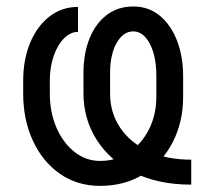

<svg xmlns="http://www.w3.org/2000/svg" viewBox="-20 -573 670 602"><path d="M579.6 -72.3V5.9Q475.1 5.9 399.4 -32.2Q323.7 -70.3 282.7 -135.3Q241.7 -200.2 241.7 -281.2V-343.8Q241.7 -404.8 260.5 -451.9Q279.3 -499 314.5 -525.9Q349.6 -552.7 397.9 -552.7Q446.3 -552.7 481.2 -523.7Q516.1 -494.6 535.2 -445.1Q554.2 -395.5 554.2 -334V-270Q554.2 -190.4 521.5 -127Q488.8 -63.5 430.2 -26.9Q371.6 9.8 293.9 9.8Q221.7 9.8 167.2 -28.6Q112.8 -66.9 82.8 -132.6Q52.7 -198.2 52.7 -279.8V-319.8Q52.7 -385.7 74.2 -438Q95.7 -490.2 134.5 -520.8Q173.3 -551.3 224.6 -551.3V-473.1Q201.2 -473.1 180.9 -452.9Q160.6 -432.6 148.4 -397.7Q136.2 -362.8 136.2 -319.8V-279.8Q136.2 -220.7 157 -172.9Q177.7 -125 213.6 -96.7Q249.5 -68.4 293.9 -68.4Q344.2 -68.4 384 -95Q423.8 -121.6 447 -167.2Q470.2 -212.9 470.2 -270V-335.4Q470.2 -397 449.7 -435.8Q429.2 -474.6 397.9 -474.6Q366.2 -474.6 345.7 -438.2Q325.2 -401.9 325.2 -345.2V-279.8Q325.2 -219.2 356.9 -172.4Q388.7 -125.5 445.8 -98.9Q502.9 -72.3 579.6 -72.3Z"/></svg>

Font: Sahel VF Regular
Style: Regular
Weight: 400
Foundry: Saber Rastikerdar (saber.rastikerdar@gmail.com)
Version: Version 3.4.0